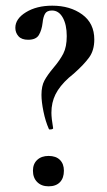

<svg xmlns="http://www.w3.org/2000/svg" viewBox="-20 -645 376 676"><path d="M130 -565Q127 -539 117 -522Q107 -505 79 -505Q56 -505 45 -517.5Q34 -530 34 -547Q34 -579 71.5 -602Q109 -625 164 -625Q227 -625 269.5 -594Q312 -563 312 -506Q312 -468 294 -443Q276 -418 240 -386L222 -371Q190 -342 175.5 -313Q161 -284 161 -248Q161 -229 167 -194Q168 -191 160.5 -189.5Q153 -188 152 -191Q140 -218 133 -252.5Q126 -287 126 -311Q126 -342 136.5 -361.5Q147 -381 168 -406Q191 -433 203 -456.5Q215 -480 215 -518Q215 -558 201 -583Q187 -608 163 -608Q145 -608 138.5 -596.5Q132 -585 130 -565ZM96 -44Q96 -68 111 -82Q126 -96 151 -96Q177 -96 191 -82Q205 -68 205 -44Q205 -18 191 -3.5Q177 11 151 11Q126 11 111 -4Q96 -19 96 -44Z"/></svg>

Font: Cormorant Infant SemiBold
Style: Regular
Weight: 600
Designer: Christian Thalmann (Catharsis Fonts)
Foundry: Catharsis Fonts
Version: Version 4.000